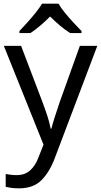

<svg xmlns="http://www.w3.org/2000/svg" viewBox="-20 -786 550 1046"><path d="M1 -536H95L211 -231Q226 -191 238 -154.5Q250 -118 256 -85H260Q266 -110 279 -150.5Q292 -191 306 -232L415 -536H510L279 74Q251 150 206.5 195Q162 240 84 240Q60 240 42 237.5Q24 235 11 232V162Q22 164 37.5 166Q53 168 70 168Q116 168 144.5 142Q173 116 189 73L217 2ZM299 -766Q311 -744 333.5 -716.5Q356 -689 380.5 -662.5Q405 -636 424 -617V-606H362Q336 -622 308 -645.5Q280 -669 253 -696Q226 -669 199 -646Q172 -623 146 -606H86V-617Q105 -637 128.5 -663Q152 -689 174 -716.5Q196 -744 209 -766Z"/></svg>

Font: Noto Sans Avestan
Style: Regular
Weight: 400
Designer: Monotype Design Team
Foundry: Monotype Imaging Inc.
Version: Version 2.003; ttfautohint (v1.8.4.7-5d5b)